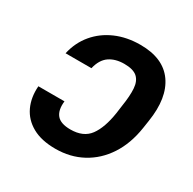

<svg xmlns="http://www.w3.org/2000/svg" viewBox="-163 -903 1085 1080"><g transform="rotate(30 379.5 -363.0)"><path d="M69.3 -247.1H238.8Q231.9 -188 257.1 -157.2Q282.2 -126.5 346.2 -126.5Q430.2 -126.5 469.7 -180.2Q509.3 -233.9 524.9 -335.9L532.2 -389.2Q543 -457.5 539.8 -504.2Q536.6 -550.8 510.3 -574.5Q483.9 -598.1 425.8 -598.1Q367.7 -598.1 329.3 -571.5Q291 -544.9 276.9 -484.4H108.9Q126 -561 173.3 -617.7Q220.7 -674.3 291.7 -705.3Q362.8 -736.3 451.2 -736.3Q599.1 -736.3 664.6 -643.8Q730 -551.3 704.6 -389.2L696.8 -337.9Q680.2 -229.5 629.2 -151.6Q578.1 -73.7 500.7 -32Q423.3 9.8 327.1 9.8Q236.3 9.8 177 -23.4Q117.7 -56.6 90.6 -114.7Q63.5 -172.9 69.3 -247.1Z"/></g></svg>

Font: Inter Display ExtraBold
Style: Italic
Weight: 800
Italic angle: -9.39999°
Designer: Rasmus Andersson
Foundry: rsms
Version: Version 4.000;git-a52131595